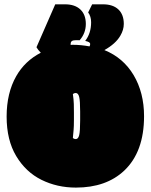

<svg xmlns="http://www.w3.org/2000/svg" viewBox="-20 -853 698 889"><path d="M55.2 -500.5Q10.7 -422.4 10.7 -313.2Q10.7 -204.1 55.2 -130.1Q99.6 -56.2 172.1 -20.3Q244.6 15.6 331.5 15.6Q471.7 15.6 555.2 -63Q647 -149.9 647 -314.9Q647 -423.8 598.6 -505.4Q550.3 -585.9 463.4 -621.1Q515.6 -650.4 537.1 -687.5Q553.2 -714.8 553.2 -742.2Q553.2 -785.6 528.1 -809.3Q502.9 -833 457 -833H406.7L388.2 -795.4Q401.9 -776.9 401.9 -750Q401.9 -698.7 374.5 -663.6Q387.2 -660.6 392.3 -657.5Q397.5 -654.3 397.5 -648.9Q397.5 -643.6 394.5 -638.2Q354.5 -645.5 319.3 -645.5H313Q309.1 -645.5 307.1 -645V-648.9Q307.1 -658.7 312.7 -662.8Q318.4 -667 332.5 -667H339.8Q346.2 -667 348.6 -666.5Q377.4 -699.2 377.4 -742.2Q377.4 -785.2 352.1 -809.1Q326.7 -833 281.2 -833H235.8L148.9 -634.3Q155.3 -622.6 168.9 -608.9Q95.2 -570.8 55.2 -500.5ZM351.1 -336.9V-294.4Q351.1 -245.6 346.7 -227.3Q342.3 -209 330.6 -209Q323.2 -209 317.4 -213.9L318.4 -225.6Q319.3 -236.3 320.8 -251.5Q322.3 -266.6 322.3 -299.8V-331.5Q322.3 -379.4 320.3 -394Q318.4 -408.7 317.4 -417.5Q323.2 -422.4 330.6 -422.4Q342.3 -422.4 346.7 -404.1Q351.1 -385.7 351.1 -336.9Z"/></svg>

Font: Friends & Family
Style: Regular
Weight: 400
Designer: Sarang Kulkarni, Maithili Shingre, Noopur Datye
Foundry: Ek Type
Version: Version 1.000;hotconv 1.0.117;makeotfexe 2.5.65602